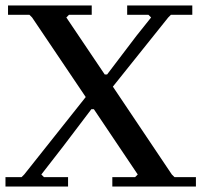

<svg xmlns="http://www.w3.org/2000/svg" viewBox="-20 -681 735 701"><path d="M130.9 -43.9 140.6 -34.2H228.5V0H0V-34.2H58.6L68.4 -43.9L293 -326.7L97.2 -617.2L87.4 -627H9.3V-661.1H314.9V-627H231.9L222.2 -617.2L362.3 -409.2H371.1Q396.5 -441.9 426.5 -482.2Q456.5 -522.5 478 -550Q499.5 -577.6 531.7 -617.2L522 -627H444.3V-661.1H682.1V-627H604L594.2 -617.2L392.1 -364.7L607.4 -43.9L617.2 -34.2H695.3V0H390.1V-34.2H473.1L482.9 -43.9L322.8 -282.2H313.5Q197.8 -128.4 130.9 -43.9Z"/></svg>

Font: Happy Times at the IKOB
Style: Regular
Weight: 400
Designer: Lucas Le Bihan
Foundry: Lucas Le Bihan
Version: Version 1.000;PS 1.0;hotconv 1.0.88;makeotf.lib2.5.647800